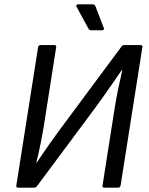

<svg xmlns="http://www.w3.org/2000/svg" viewBox="-20 -862 686 882"><path d="M63 0Q53 0 55 -10L155 -645Q157 -655 167 -655H230Q234 -655 236.5 -652.5Q239 -650 238 -645L183 -294Q177 -255 167.5 -207.5Q158 -160 147 -115H149Q172 -150 204.5 -196.5Q237 -243 276 -295L538 -648Q540 -652 543.5 -653.5Q547 -655 551 -655H625Q630 -655 632.5 -652.5Q635 -650 634 -645L534 -10Q532 0 523 0H459Q449 0 451 -10L507 -367Q514 -410 523 -454Q532 -498 542 -541H540Q525 -519 502.5 -486.5Q480 -454 457 -421.5Q434 -389 417 -366L150 -7Q147 -3 144 -1.5Q141 0 137 0ZM398 -723Q393 -723 390 -726Q387 -729 385 -733L331 -832Q329 -836 331 -839Q333 -842 338 -842H407Q412 -842 414.5 -839.5Q417 -837 419 -832L457 -733Q459 -729 456.5 -726Q454 -723 449 -723Z"/></svg>

Font: Sofia Sans Hairline
Style: Italic
Weight: 1
Italic angle: -9°
Designer: Botio Nikoltchev, Ani Petrova
Foundry: lettersoup
Version: Version 4.102